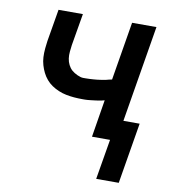

<svg xmlns="http://www.w3.org/2000/svg" viewBox="-79 -590 758 838"><g transform="rotate(10 300.0 -171.0)"><path d="M403 178 433 0H353L380 -166Q373 -164 366 -162.5Q359 -161 352 -160Q345 -159 337 -158Q329 -157 320.5 -156Q312 -155 305.5 -154.5Q299 -154 294 -154H282Q264 -154 246 -155.5Q228 -157 210.5 -160.5Q193 -164 176.5 -171Q160 -178 146 -187.5Q132 -197 121 -210Q110 -223 102.5 -238Q95 -253 90 -270Q85 -287 84 -305Q83 -323 85 -344.5Q87 -366 89 -378L113 -520H221L197 -379Q195 -364 193.5 -348.5Q192 -333 194 -318.5Q196 -304 202.5 -291Q209 -278 219 -269Q229 -260 244.5 -253Q260 -246 270 -246H282Q290 -246 299 -246.5Q308 -247 316 -247.5Q324 -248 332.5 -249Q341 -250 351 -251.5Q361 -253 368.5 -254.5Q376 -256 382 -258L396 -261L439 -520H547L476 -92H548L503 178Z"/></g></svg>

Font: Iosevka Aile Semibold Oblique
Style: Regular
Weight: 600
Italic angle: -9°
Designer: Belleve Invis
Foundry: Belleve Invis
Version: Version 31.1.0; ttfautohint (v1.8.4)